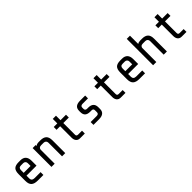

<svg xmlns="http://www.w3.org/2000/svg" viewBox="357 -2153 3606 3606"><g transform="rotate(-45 2160.0 -350.0)"><path d="M94 -160V-340Q94 -426 131 -463Q168 -500 254 -500H301Q372 -500 408.5 -460.5Q445 -421 445 -345V-215H179V-140Q179 -109 198 -92Q217 -75 254 -75H413V0H264Q176 0 135 -37.5Q94 -75 94 -160ZM362 -365Q362 -391 345 -408Q328 -425 302 -425H244Q208 -425 193.5 -408.5Q179 -392 179 -360V-290H362Z M707 -500V-476Q738 -500 787 -500H833Q914 -500 953.5 -462Q993 -424 993 -340V0H908V-360Q908 -390 890.5 -407.5Q873 -425 843 -425H777Q744 -425 728 -407.5Q712 -390 712 -370V0H627V-500Z M1282 -120V-425H1187V-500H1282V-620H1367V-500H1513V-425H1367V-115Q1367 -93 1378 -84Q1389 -75 1412 -75H1513V0H1387Q1336 0 1309 -33Q1282 -66 1282 -120Z M1892 0H1743V-75H1902Q1929 -75 1943 -86.5Q1957 -98 1957 -120V-173Q1957 -218 1914 -218H1877Q1807 -218 1772.5 -248.5Q1738 -279 1738 -345V-374Q1738 -441 1776 -470.5Q1814 -500 1888 -500H2022V-425H1878Q1853 -425 1838 -413.5Q1823 -402 1823 -380V-344Q1823 -321 1836.5 -310Q1850 -299 1871 -299H1905Q1972 -299 2007 -266.5Q2042 -234 2042 -170V-125Q2042 -62 2003.5 -31Q1965 0 1892 0Z M2362 -120V-425H2267V-500H2362V-620H2447V-500H2593V-425H2447V-115Q2447 -93 2458 -84Q2469 -75 2492 -75H2593V0H2467Q2416 0 2389 -33Q2362 -66 2362 -120Z M2794 -160V-340Q2794 -426 2831 -463Q2868 -500 2954 -500H3001Q3072 -500 3108.5 -460.5Q3145 -421 3145 -345V-215H2879V-140Q2879 -109 2898 -92Q2917 -75 2954 -75H3113V0H2964Q2876 0 2835 -37.5Q2794 -75 2794 -160ZM3062 -365Q3062 -391 3045 -408Q3028 -425 3002 -425H2944Q2908 -425 2893.5 -408.5Q2879 -392 2879 -360V-290H3062Z M3412 -700V-480Q3442 -500 3487 -500H3533Q3614 -500 3653.5 -462Q3693 -424 3693 -340V0H3608V-360Q3608 -390 3590.5 -407.5Q3573 -425 3543 -425H3477Q3445 -425 3429 -408.5Q3413 -392 3412 -373V0H3327V-700Z M3982 -120V-425H3887V-500H3982V-620H4067V-500H4213V-425H4067V-115Q4067 -93 4078 -84Q4089 -75 4112 -75H4213V0H4087Q4036 0 4009 -33Q3982 -66 3982 -120Z"/></g></svg>

Font: Share Tech Mono
Style: Regular
Weight: 400
Designer: Ralph Oliver du Carrois
Foundry: Ralph Oliver du Carrois
Version: Version 1.003